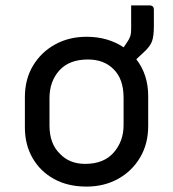

<svg xmlns="http://www.w3.org/2000/svg" viewBox="-20 -679 640 710"><path d="M300 -543Q340 -543 374.5 -533Q409 -523 437 -504Q441 -509 444.5 -514.5Q448 -520 454 -529Q460 -539 462.5 -547.5Q465 -556 465 -572V-659H533Q549 -659 549 -643V-582Q549 -545 542 -526Q535 -507 512 -486Q498 -473 484 -460Q528 -403 528 -324V-213Q528 -147 498 -96.5Q468 -46 416.5 -17.5Q365 11 300 11Q231 11 180 -17Q129 -45 100.5 -94.5Q72 -144 72 -208V-319Q72 -386 102 -436Q132 -486 183.5 -514.5Q235 -543 300 -543ZM305 -459Q236 -459 199.5 -418.5Q163 -378 163 -316V-215Q163 -147 202 -110Q237 -73 295 -73Q364 -73 400.5 -115Q437 -157 437 -216V-317Q437 -388 399 -424Q364 -459 305 -459Z"/></svg>

Font: Recursive Mn Lnr St
Style: Regular
Weight: 400
Monospace: yes
Version: Version 1.079;hotconv 1.0.112;makeotfexe 2.5.65598; ttfautoh